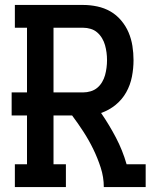

<svg xmlns="http://www.w3.org/2000/svg" viewBox="-20 -755 640 775"><path d="M40 0V-92H89V-289H27V-382H89V-643H40V-735H316Q344 -735 372.5 -729Q401 -723 425.5 -709Q450 -695 469 -672.5Q488 -650 499 -624Q510 -598 514.5 -569.5Q519 -541 519 -512Q519 -479 512.5 -445.5Q506 -412 489.5 -382.5Q473 -353 446.5 -331.5Q420 -310 388 -299Q421 -251 448 -199.5Q475 -148 491 -92H568V0H399Q399 -40 386.5 -78.5Q374 -117 356.5 -153Q339 -189 317 -223Q295 -257 271 -289H196V-92H246V0ZM196 -382H316Q331 -382 346 -386.5Q361 -391 372.5 -400.5Q384 -410 392 -423.5Q400 -437 404 -451.5Q408 -466 410 -481.5Q412 -497 412 -512Q412 -528 410 -543Q408 -558 404 -572.5Q400 -587 392 -600.5Q384 -614 372.5 -624Q361 -634 346 -638.5Q331 -643 316 -643H196Z"/></svg>

Font: Iosevka Curly Slab SmBdEx
Style: Regular
Weight: 600
Width: 7
Monospace: yes
Designer: Belleve Invis
Foundry: Belleve Invis
Version: Version 11.1.0; ttfautohint (v1.8.3)